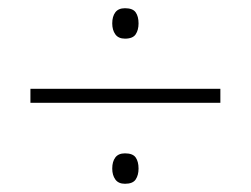

<svg xmlns="http://www.w3.org/2000/svg" viewBox="-20 -586 610 467"><path d="M284 -492Q268 -492 260.5 -502.5Q253 -513 253 -529Q253 -546 260.5 -556Q268 -566 284 -566Q303 -566 310 -556Q317 -546 317 -529Q317 -513 310 -502.5Q303 -492 284 -492ZM54 -336V-370H516V-336ZM284 -139Q268 -139 260.5 -149.5Q253 -160 253 -176Q253 -193 260.5 -203Q268 -213 284 -213Q303 -213 310 -203Q317 -193 317 -176Q317 -160 310 -149.5Q303 -139 284 -139Z"/></svg>

Font: Noto Sans Lao Looped ExtraLight
Style: Regular
Weight: 200
Designer: Mark Frömberg, Ben Mitchell
Foundry: The Fontpad Ltd
Version: Version 1.002; ttfautohint (v1.8.4.7-5d5b)